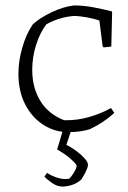

<svg xmlns="http://www.w3.org/2000/svg" viewBox="-20 -479 474 709"><path d="M232 9Q183 9 141 -17.5Q99 -44 73.5 -92.5Q48 -141 48 -208Q48 -252 62 -302Q76 -352 101 -389Q127 -413 170 -433.5Q213 -454 253 -459Q289 -459 327.5 -451.5Q366 -444 393 -437L394 -433L391 -307L363 -304L359 -308L347 -403Q328 -410 300.5 -415Q273 -420 252 -420Q225 -418 198 -409.5Q171 -401 151 -389Q128 -359 113.5 -314Q99 -269 99 -221Q99 -156 128.5 -107Q158 -58 217 -35Q265 -34 309.5 -47Q354 -60 390 -80L402 -62Q363 -26 312 -2Q300 2 279 5.5Q258 9 232 9ZM211 210Q192 210 173.5 197.5Q155 185 144 173L154 159Q163 167 188 176Q213 185 235 181Q242 176 252.5 159Q263 142 263 133Q263 128 243 109.5Q223 91 191 73L214 -4H245L225 56Q244 65 262 78.5Q280 92 292.5 106Q305 120 305 130Q305 136 300 147.5Q295 159 289 169.5Q283 180 281 183Q265 198 245.5 204Q226 210 211 210Z"/></svg>

Font: Labrada Light
Style: Regular
Weight: 300
Designer: Mercedes Jáuregui
Foundry: Omnibus-Type Team
Version: Version 1.000; ttfautohint (v1.8.4.7-5d5b)